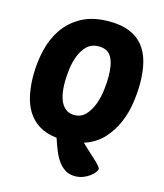

<svg xmlns="http://www.w3.org/2000/svg" viewBox="-131 -818 945 1109"><g transform="rotate(15 341.0 -263.5)"><path d="M545 118Q545 126 536 138.5Q527 151 510.5 163.5Q494 176 471.5 185Q449 194 422 194Q389 194 365 179.5Q341 165 322.5 140Q304 115 290 80.5Q276 46 263 7Q199 0 156 -27Q113 -54 87.5 -96Q62 -138 51 -191.5Q40 -245 40 -306Q40 -384 57.5 -458.5Q75 -533 115.5 -591.5Q156 -650 222 -685.5Q288 -721 385 -721Q456 -721 506 -700.5Q556 -680 587.5 -641.5Q619 -603 633.5 -546.5Q648 -490 648 -418Q648 -366 639 -303.5Q630 -241 605 -182.5Q580 -124 536.5 -76.5Q493 -29 423 -6Q438 9 459 28Q480 47 499 64.5Q518 82 531.5 96.5Q545 111 545 118ZM364 -566Q319 -566 292 -539Q265 -512 250.5 -473Q236 -434 231 -391.5Q226 -349 226 -318Q226 -231 252.5 -188.5Q279 -146 327 -146Q369 -146 395.5 -175.5Q422 -205 437 -246.5Q452 -288 457 -333.5Q462 -379 462 -412Q462 -484 440 -525Q418 -566 364 -566Z"/></g></svg>

Font: PoetsenOne
Style: Regular
Weight: 400
Designer: Rodrigo Fuenzalida, Pablo Impallari
Foundry: Pablo Impallari, Rodrigo Fuenzalida
Version: Version 1.000; ttfautohint (v0.8) -G 200 -r 50